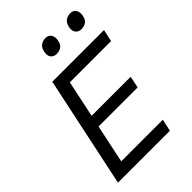

<svg xmlns="http://www.w3.org/2000/svg" viewBox="-264 -1046 1162 1162"><g transform="rotate(-45 317.0 -465.0)"><path d="M40 0Q52.5 -59 64.2 -114Q76 -169 90 -236L140 -472.5Q154.5 -540.5 166.5 -596.8Q178.5 -653 191 -713H633.5L616.5 -635.5H263.5Q254.5 -594 245.8 -552.2Q237 -510.5 227 -462.5L213.5 -399H547.5L532 -323.5H197.5L181.5 -249Q171.5 -201.5 162.8 -160Q154 -118.5 145.5 -77.5H501.5L484.5 0ZM540.5 -813Q517 -813 503.8 -830Q490.5 -847 497 -876.5Q503 -905 520.2 -917.2Q537.5 -929.5 561 -929.5Q586 -929.5 597.8 -911.2Q609.5 -893 604 -865Q598.5 -835.5 581.2 -824.2Q564 -813 540.5 -813ZM328.5 -813Q304.5 -813 291.5 -830Q278.5 -847 285 -876.5Q291 -905 308.2 -917.2Q325.5 -929.5 349 -929.5Q374 -929.5 385.5 -911.2Q397 -893 392 -865Q386 -835.5 369 -824.2Q352 -813 328.5 -813Z"/></g></svg>

Font: Commissioner
Style: Italic
Weight: 400
Italic angle: -12°
Designer: Kostas Bartsokas
Foundry: Kostas Bartsokas
Version: Version 1.000; ttfautohint (v1.8.3)